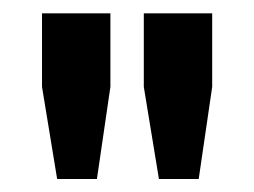

<svg xmlns="http://www.w3.org/2000/svg" viewBox="-20 -782 387 292"><path d="M147.9 -649.9 127.4 -509.8H66.9L43.9 -649.9V-761.7H147.9ZM302.7 -649.9 282.2 -509.8H221.7L198.7 -649.9V-761.7H302.7Z"/></svg>

Font: Ufes Sans ExtraBold
Style: Regular
Weight: 800
Designer: Ricardo Esteves & Filipe Motta
Foundry: ProDesignUfes - Ricardo Esteves, Filipe Motta (This is a derivative work, based on Roboto family, by Christian Robertson
Version: Version 2.0